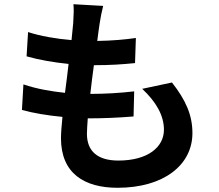

<svg xmlns="http://www.w3.org/2000/svg" viewBox="-20 -829 1040 910"><path d="M469 -801 328 -809C330 -787 330 -767 327 -720C325 -697 322 -670 319 -639C246 -645 171 -658 113 -677L106 -562C165 -545 236 -533 305 -526C300 -481 294 -434 288 -389C223 -396 156 -407 91 -429L84 -308C137 -293 203 -282 276 -275C272 -234 269 -198 269 -174C269 -7 380 61 537 61C756 61 892 -47 892 -198C892 -283 861 -354 795 -438L654 -408C720 -346 757 -282 757 -214C757 -132 681 -68 541 -68C443 -68 392 -112 392 -195C392 -213 394 -238 396 -268C469 -268 540 -271 613 -277L616 -396C547 -388 477 -384 408 -384C413 -429 419 -476 425 -520C505 -520 560 -524 620 -530L624 -649C577 -642 513 -636 441 -635C448 -690 455 -747 469 -801Z"/></svg>

Font: DAIFUKU Sans JP
Style: Bold
Weight: 700
Designer: Original font ‘Source Han Sans JP’ : Ryoko NISHIZUKA  (kana, bopomofo & ideographs); Paul D. Hunt (Latin, Greek & Cyrill
Foundry: Daifuku
Version: Version 1.001